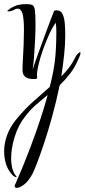

<svg xmlns="http://www.w3.org/2000/svg" viewBox="-39 -442 410 930"><path d="M43 468Q32 468 32 459Q32 453 36 448Q50 417 69.5 369.5Q89 322 111 264Q133 206 154 143Q175 80 192 18Q165 40 137 64Q109 88 83 122Q50 163 32.5 219.5Q15 276 15 324Q15 382 39 411Q42 414 42 415Q42 415 41.5 415.5Q41 416 40 416Q36 416 30.5 413Q25 410 20 404Q0 383 -9.5 353.5Q-19 324 -19 290Q-19 251 -4 211Q11 171 40 136Q81 86 123 49Q165 12 202 -21Q212 -60 219 -97Q226 -134 229 -167Q232 -203 233 -232.5Q234 -262 234 -286Q234 -313 231 -332Q215 -310 199 -275Q183 -240 169.5 -202Q156 -164 148 -130.5Q140 -97 140 -78Q140 -74 140.5 -71Q141 -68 141 -65Q141 -59 127 -59Q96 -59 83 -70Q70 -81 70 -103Q70 -124 72 -156.5Q74 -189 75.5 -225.5Q77 -262 77 -295Q77 -352 70 -376Q63 -400 46 -400Q38 -400 27 -393.5Q16 -387 2 -387Q-3 -387 -5 -390Q-4 -388 4.5 -396Q13 -404 33.5 -413Q54 -422 90 -422Q108 -422 117.5 -417.5Q127 -413 130 -393Q133 -373 133 -326Q133 -291 131 -248.5Q129 -206 126 -168Q123 -130 119 -105Q125 -124 136 -155Q147 -186 160.5 -222.5Q174 -259 186.5 -293.5Q199 -328 209 -353Q219 -378 222 -387V-388Q222 -389 222.5 -389Q223 -389 223 -390V-389Q226 -392 235 -392Q256 -392 264.5 -373Q273 -354 275 -326Q277 -298 277 -271Q277 -225 271.5 -174.5Q266 -124 258 -72Q278 -92 295 -114Q312 -136 324 -161Q329 -173 337 -181Q345 -189 349 -189Q351 -189 351 -185Q351 -178 344 -163Q325 -117 300.5 -85.5Q276 -54 250 -29Q234 48 214 121Q194 194 174 253.5Q154 313 139 351.5Q124 390 119 399Q99 436 77.5 452Q56 468 43 468Z"/></svg>

Font: Comforter
Style: Regular
Weight: 400
Designer: Robert E. Leuschke
Foundry: Robert E. Leuschke
Version: Version 1.013; ttfautohint (v1.8.3)